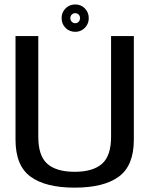

<svg xmlns="http://www.w3.org/2000/svg" viewBox="-20 -836 684 860"><path d="M314.5 4.5Q445 4.5 512.2 -44.8Q579.5 -94 579.5 -210.5V-674.5H477.5V-223Q477.5 -138 436.8 -102.2Q396 -66.5 314.5 -66.5Q232.5 -66.5 192 -102.2Q151.5 -138 151.5 -223V-674.5H49.5V-210.5Q49.5 -94 116.8 -44.8Q184 4.5 314.5 4.5ZM317 -693.5Q334 -693.5 347.8 -701.8Q361.5 -710 369.5 -723.8Q377.5 -737.5 377.5 -755Q377.5 -780.5 360.2 -798.2Q343 -816 317 -816Q299.5 -816 285.8 -807.8Q272 -799.5 264 -785.8Q256 -772 256 -755Q256 -729 273.5 -711.2Q291 -693.5 317 -693.5ZM317 -732Q308 -732 301.5 -738.5Q295 -745 295 -755Q295 -764.5 301.5 -770.8Q308 -777 317 -777Q326 -777 332.2 -770.8Q338.5 -764.5 338.5 -755Q338.5 -745 332.2 -738.5Q326 -732 317 -732Z"/></svg>

Font: Anybody UltraCondensed Thin
Style: Regular
Weight: 400
Version: Version 1.111